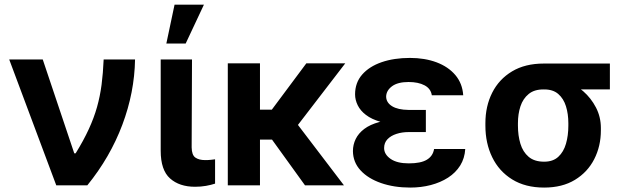

<svg xmlns="http://www.w3.org/2000/svg" viewBox="-20 -804 2721 833"><path d="M224.1 0 20 -545.9H165.5L302.2 -138.7H308.1Q342.8 -194.8 365.2 -243.7Q387.7 -292.5 400.9 -339.4Q414.1 -386.2 420.7 -436.5Q427.2 -486.8 429.7 -545.9H565.9Q563.5 -402.8 510.7 -262.5Q458 -122.1 358.9 0Z M677.2 -545.9H813L811.5 -164.6Q812 -131.3 827.6 -120.4Q843.3 -109.4 870.1 -109.4Q883.8 -109.4 894.5 -110.6Q905.3 -111.8 913.1 -112.8V-7.3Q895.5 -1.5 873.5 2.4Q851.6 6.3 826.2 6.3Q758.3 6.3 717.8 -29.8Q677.2 -65.9 677.2 -149.9ZM701.7 -615.2 737.3 -783.7H864.7L785.6 -615.2Z M1107.9 -529.3V0H968.3V-529.3ZM1478 -529.3 1223.6 -198.2H1080.6L1070.8 -328.1H1159.2L1309.1 -529.3ZM1303.2 0 1148.9 -213.9 1252.4 -288.6 1472.2 0Z M1724.1 -285.6H1827.6V-231H1752.9Q1724.1 -231 1700 -223.1Q1675.8 -215.3 1661.1 -200Q1646.5 -184.6 1646.5 -161.6Q1646.5 -134.3 1674.6 -114.7Q1702.6 -95.2 1753.9 -95.2Q1805.7 -95.2 1832 -111.1Q1858.4 -127 1863.3 -157.7H1998.5Q1996.1 -117.2 1976.6 -85.9Q1957 -54.7 1924.1 -33.4Q1891.1 -12.2 1849.1 -1.2Q1807.1 9.8 1759.8 9.8Q1689.5 9.8 1633.3 -9.8Q1577.1 -29.3 1544.4 -64.7Q1511.7 -100.1 1511.2 -148.4Q1511.2 -176.3 1523.2 -200.9Q1535.2 -225.6 1560.3 -244.6Q1585.4 -263.7 1626 -274.7Q1666.5 -285.6 1724.1 -285.6ZM1827.6 -264.2H1724.1Q1669.9 -264.2 1631.1 -275.4Q1592.3 -286.6 1567.9 -305.2Q1543.5 -323.7 1532 -347.2Q1520.5 -370.6 1520.5 -394.5Q1520.5 -445.3 1551.3 -480.5Q1582 -515.6 1635.7 -534.2Q1689.5 -552.7 1758.8 -552.7Q1822.8 -552.7 1873.8 -533.7Q1924.8 -514.6 1955.6 -478.3Q1986.3 -441.9 1989.7 -390.6H1853.5Q1849.1 -419.4 1822 -433.8Q1794.9 -448.2 1752.4 -448.2Q1705.6 -448.2 1680.7 -429.7Q1655.8 -411.1 1655.3 -384.8Q1655.8 -358.9 1680.9 -343.3Q1706.1 -327.6 1752.9 -327.1H1827.6Z M2085.9 -258.8V-269.5Q2085.9 -343.3 2115.5 -401.9Q2145 -460.4 2201.7 -494.4Q2258.3 -528.3 2339.4 -528.3Q2351.6 -522.9 2362.5 -507.8Q2373.5 -492.7 2390.4 -476.8Q2407.2 -460.9 2436.5 -451.2Q2476.1 -438 2510.3 -408.2Q2544.4 -378.4 2565.7 -337.4Q2586.9 -296.4 2586.9 -249V-238.3Q2586.9 -169.9 2558.1 -113.5Q2529.3 -57.1 2474.4 -23.7Q2419.4 9.8 2340.8 9.8Q2259.3 9.8 2202.1 -25.6Q2145 -61 2115.5 -121.8Q2085.9 -182.6 2085.9 -258.8ZM2227.1 -269.5V-258.8Q2227.1 -215.8 2237.8 -180.4Q2248.5 -145 2273.4 -123.8Q2298.3 -102.5 2340.8 -102.5Q2379.4 -102.5 2402.3 -123.8Q2425.3 -145 2435.5 -180.4Q2445.8 -215.8 2445.8 -258.8V-269.5Q2445.8 -309.6 2435.5 -342.8Q2425.3 -376 2402.1 -396.2Q2378.9 -416.5 2339.4 -416Q2298.3 -416.5 2273.7 -396.2Q2249 -376 2238 -342.8Q2227.1 -309.6 2227.1 -269.5ZM2626 -528.3V-416H2339.4V-528.3Z"/></svg>

Font: Inter Cardless Tabular Bold
Style: Bold
Weight: 700
Designer: Rasmus Andersson
Foundry: rsms
Version: Version 4.000;git-4fc901f